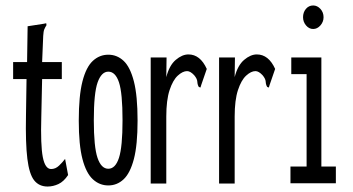

<svg xmlns="http://www.w3.org/2000/svg" viewBox="-20 -670 1290 702"><path d="M154 12Q123 12 105 -10.5Q87 -33 80 -89.5Q73 -146 75 -248L77 -381H28V-443H79L81 -574L139 -583L149 -585L150 -578Q145 -570 142 -563Q139 -556 138 -539L134 -443H206V-381H134L131 -243Q128 -139 136.5 -95.5Q145 -52 167 -52Q183 -52 196 -64.5Q209 -77 218 -89L229 -30Q213 -6 193.5 3Q174 12 154 12Z M376 8Q344 8 319.5 -14.5Q295 -37 281.5 -88.5Q268 -140 268 -229Q268 -320 281.5 -372.5Q295 -425 319.5 -447.5Q344 -470 376 -470Q408 -470 432 -447.5Q456 -425 469.5 -372.5Q483 -320 483 -229Q483 -140 469.5 -88.5Q456 -37 432 -14.5Q408 8 376 8ZM376 -53Q402 -53 415 -93Q428 -133 428 -230Q428 -330 415 -369Q402 -408 376 -408Q351 -408 337 -369Q323 -330 323 -230Q323 -133 336.5 -93Q350 -53 376 -53Z M531 -460H589L588 -388Q599 -431 622.5 -451Q646 -471 669 -471Q712 -471 736 -418L716 -360L713 -350L707 -352Q702 -360 701.5 -371Q701 -382 690 -395Q676 -410 664 -410Q648 -410 630 -393.5Q612 -377 600 -340.5Q588 -304 588 -244V1H531Z M781 -460H839L838 -388Q849 -431 872.5 -451Q896 -471 919 -471Q962 -471 986 -418L966 -360L963 -350L957 -352Q952 -360 951.5 -371Q951 -382 940 -395Q926 -410 914 -410Q898 -410 880 -393.5Q862 -377 850 -340.5Q838 -304 838 -244V1H781Z M1042 0V-61H1101V-399H1045V-460H1155V-61H1208V0ZM1125 -564Q1110 -564 1099 -577Q1088 -590 1088 -607Q1088 -625 1098.5 -637.5Q1109 -650 1125 -650Q1140 -650 1151.5 -637.5Q1163 -625 1163 -607Q1163 -590 1151.5 -577Q1140 -564 1125 -564Z"/></svg>

Font: Inconsolata UltraCondensed Medium
Style: Regular
Weight: 500
Width: 1
Monospace: yes
Designer: Raph Levien, Cyreal, Brenton Simpson
Foundry: Raph Levien, Cyreal, Google
Version: Version 3.001; ttfautohint (v1.8.2.53-6de2)